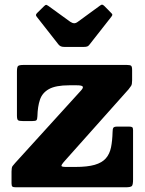

<svg xmlns="http://www.w3.org/2000/svg" viewBox="-20 -796 615 816"><path d="M228.5 -607Q233 -601.5 238.8 -599Q244.5 -596.5 255.5 -596.5H334Q345.5 -596.5 350.8 -598.5Q356 -600.5 360 -606L453 -724.5Q458 -731 457.5 -734Q457 -737 451 -742.5L424.5 -769.5Q419 -775 415.2 -776Q411.5 -777 405.5 -772.5L311 -703.5Q302.5 -697 295 -697.2Q287.5 -697.5 278.5 -703.5L186 -770.5Q179 -775 176.5 -775.5Q174 -776 168 -770.5L138.5 -741.5Q134 -737 133 -733.5Q132 -730 136 -725ZM274 -433.5H306Q328 -433.5 331.5 -428.2Q335 -423 324 -411L45 -104Q37.5 -96 33.2 -90Q29 -84 29 -67V-16.5Q29 -5.5 33 -2.8Q37 0 48.5 0H513.5Q536 0 540.8 -5.8Q545.5 -11.5 545.5 -33.5V-243Q545.5 -252.5 542 -255.2Q538.5 -258 528.5 -258H478.5Q465 -258 461.8 -253Q458.5 -248 458.5 -235.5Q457.5 -197.5 451.8 -169.5Q446 -141.5 429.8 -123Q413.5 -104.5 382.5 -95.5Q351.5 -86.5 300.5 -86.5H260.5Q240.5 -86.5 241.2 -91.8Q242 -97 251 -107.5L526.5 -416.5Q533.5 -425 537.5 -431.5Q541.5 -438 541.5 -454.5V-498Q541.5 -513 537.2 -516.5Q533 -520 518.5 -520H80.5Q61 -520 56.5 -515.2Q52 -510.5 52 -491.5V-305Q52 -288.5 56.8 -285Q61.5 -281.5 77.5 -281.5H117Q131.5 -281.5 135 -285.2Q138.5 -289 139 -302Q140 -343 149.8 -372.2Q159.5 -401.5 188.2 -417.5Q217 -433.5 274 -433.5Z"/></svg>

Font: Besley ExtraBold
Style: Regular
Weight: 800
Designer: Owen Earl
Foundry: indestructible type*
Version: Version 2.001